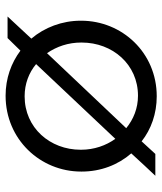

<svg xmlns="http://www.w3.org/2000/svg" viewBox="33 -601 580 686"><g transform="rotate(90 323.0 -258.0)"><path d="M322 12C478 12 593 -112 593 -258V-260C593 -328 569 -390 528 -437C539 -450 608 -523 608 -523H530L485 -474C442 -508 386 -528 324 -528C168 -528 54 -404 54 -258V-256C54 -190 78 -127 118 -80L39 5H116L161 -41C205 -8 260 12 322 12ZM438 -419 170 -136C146 -171 132 -212 132 -258V-260C132 -370 210 -461 322 -461C367 -461 406 -445 438 -419ZM324 -56C280 -56 240 -71 209 -97L476 -380C500 -347 515 -304 515 -258V-256C515 -147 437 -56 324 -56Z"/></g></svg>

Font: Mission
Style: Regular
Weight: 400
Version: Version 1.000;FEAKit 1.0